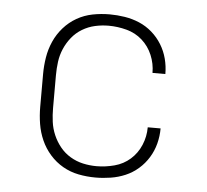

<svg xmlns="http://www.w3.org/2000/svg" viewBox="-44 -585 689 640"><g transform="rotate(5 300.0 -265.0)"><path d="M298 8Q269 8 241 2.5Q213 -3 188.5 -17Q164 -31 145 -52.5Q126 -74 114.5 -100Q103 -126 98.5 -154Q94 -182 94 -210V-320Q94 -348 98.5 -376Q103 -404 114.5 -430Q126 -456 145 -477.5Q164 -499 188.5 -513Q213 -527 241 -532.5Q269 -538 298 -538Q323 -538 348.5 -534Q374 -530 397.5 -520Q421 -510 440.5 -493Q460 -476 473.5 -454Q487 -432 493.5 -407Q500 -382 500 -356H457Q457 -387 445 -415.5Q433 -444 410.5 -464Q388 -484 358 -492Q328 -500 298 -500Q275 -500 252.5 -495Q230 -490 210 -478Q190 -466 175.5 -448Q161 -430 152 -409Q143 -388 140 -365.5Q137 -343 137 -320V-210Q137 -187 140 -164.5Q143 -142 152 -121Q161 -100 175.5 -82Q190 -64 210 -52Q230 -40 252.5 -35Q275 -30 298 -30Q328 -30 358 -38Q388 -46 410.5 -66Q433 -86 445 -114.5Q457 -143 457 -174H500Q500 -148 493.5 -123Q487 -98 473.5 -76Q460 -54 440.5 -37Q421 -20 397.5 -10Q374 0 348.5 4Q323 8 298 8Z"/></g></svg>

Font: Iosevka Curly Slab XLtEx
Style: Regular
Weight: 200
Width: 7
Monospace: yes
Designer: Belleve Invis
Foundry: Belleve Invis
Version: Version 11.1.0; ttfautohint (v1.8.3)